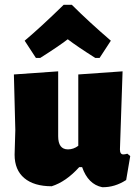

<svg xmlns="http://www.w3.org/2000/svg" viewBox="-20 -772 576 802"><path d="M130 -530 83 -602Q152 -660 246 -752H280Q350 -682 443 -602L396 -530H378Q302 -578 263 -608Q224 -578 148 -530ZM196 6Q122 6 81.5 -28Q41 -62 41 -126L44 -229L38 -461L223 -474V-203Q223 -148 264 -148Q287 -148 307 -163V-461L492 -474L481 -148Q481 -127 495 -127Q502 -127 512 -130L524 -120L507 -20Q459 11 407 10Q348 -2 323 -74H311Q256 -13 196 6Z"/></svg>

Font: Alegreya Sans Black
Style: Regular
Weight: 900
Designer: Juan Pablo del Peral
Foundry: Huerta Tipografica
Version: Version 2.007